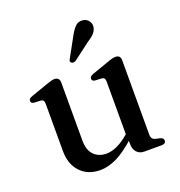

<svg xmlns="http://www.w3.org/2000/svg" viewBox="-128 -804 866 925"><g transform="rotate(-20 304.5 -342.0)"><path d="M407.5 -59V-91L404.5 -93.5V-379Q404.5 -390 400.8 -395.2Q397 -400.5 388 -401.5L354.5 -403Q345.5 -404 342 -407.8Q338.5 -411.5 338.5 -417Q338.5 -424 342.8 -428.2Q347 -432.5 358 -436.5L440.5 -465.5Q456.5 -471.5 466.5 -474Q476.5 -476.5 484.5 -476.5Q497.5 -476.5 503.8 -469.5Q510 -462.5 510 -450V-69.5Q510 -56 515.2 -49Q520.5 -42 530.5 -39.5L552.5 -34.5Q562 -32 566.2 -27.8Q570.5 -23.5 570.5 -16.5Q570.5 -9 564.8 -4.5Q559 0 547.5 0H460Q436 0 421.8 -15.5Q407.5 -31 407.5 -59ZM92 -136.5V-379Q92 -390 88.2 -395.2Q84.5 -400.5 75.5 -401.5L41.5 -403Q33 -404 29.2 -407.8Q25.5 -411.5 25.5 -417Q25.5 -424 29.8 -428.2Q34 -432.5 45.5 -436.5L128 -465.5Q144.5 -471.5 154.2 -474Q164 -476.5 171 -476.5Q184.5 -476.5 191 -469.5Q197.5 -462.5 197.5 -450V-152.5Q197.5 -102.5 222 -77.8Q246.5 -53 286.5 -53Q311.5 -53 340 -65.8Q368.5 -78.5 401.5 -106.5L423 -125L443 -105L421 -86Q361.5 -32 316.8 -10.2Q272 11.5 231.5 11.5Q168.5 11.5 130.2 -28.5Q92 -68.5 92 -136.5ZM328.5 -640Q343 -667.5 358.5 -683.2Q374 -699 397 -696Q417 -693.5 427 -679.2Q437 -665 435 -649Q432.5 -631 420 -617.2Q407.5 -603.5 385.5 -590L297.5 -523.5Q291.5 -520.5 285.5 -520.2Q279.5 -520 275 -524Q270 -528 271.2 -533.5Q272.5 -539 276 -544.5Z"/></g></svg>

Font: Fraunces 10pt
Style: Regular
Weight: 400
Version: Version 1.000;[b76b70a41]